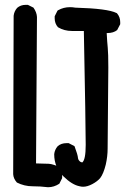

<svg xmlns="http://www.w3.org/2000/svg" viewBox="-20 -782 540 804"><path d="M130.9 -97.7Q151.4 -96.7 165 -96.7Q178.7 -96.7 184.1 -96.2Q189.5 -95.7 194.8 -94.7Q200.2 -93.8 205.1 -91.8Q215.8 -88.9 227.5 -83Q240.2 -66.4 240.2 -44.9Q240.2 -42 240.2 -36.1L228.5 -12.7Q206.1 2 181.6 2H180.7Q149.4 -2 115.7 -2Q82 -2 50.8 -17.6Q36.1 -34.2 35.2 -52.7L37.1 -715.8Q39.1 -734.4 51.8 -749Q66.4 -761.7 87.9 -761.7Q90.8 -761.7 96.7 -761.7L120.1 -750Q133.8 -730.5 134.8 -710.9ZM324.2 -101.6Q338.9 -112.3 338.9 -175.8Q338.9 -253.9 331.1 -652.3H281.2Q249 -652.3 222.7 -668Q209 -683.6 209 -705.1Q209 -708 209 -713.9L220.7 -737.3L223.6 -739.3Q246.1 -752 273.4 -752Q284.2 -752 294.9 -750Q431.6 -746.1 467.8 -727.5L469.7 -726.6Q483.4 -710.9 483.4 -689.5Q483.4 -686.5 483.4 -680.7L471.7 -658.2L470.7 -656.2Q455.1 -643.6 429.7 -643.6Q428.7 -643.6 426.8 -643.6Q428.7 -605.5 431.2 -582Q433.6 -558.6 433.6 -499Q433.6 -452.1 430.7 -160.2Q430.7 -127 422.9 -92.8Q413.1 -53.7 399.4 -36.1Q387.7 -22.5 366.7 -11.2Q345.7 0 328.1 0Q320.3 0 313.5 -2Q282.2 -7.8 246.1 -43Q207 -81.1 207 -135.7V-136.7Q209 -155.3 221.7 -169.9Q236.3 -182.6 258.8 -182.6Q261.7 -182.6 267.6 -182.6L292 -169.9Q305.7 -133.8 306.6 -120.1Q307.6 -111.3 316.4 -104.5Z"/></svg>

Font: JasonHandwriting2
Style: SemiBold
Weight: 600
Version: Version 1.04.7